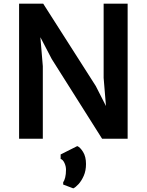

<svg xmlns="http://www.w3.org/2000/svg" viewBox="-20 -763 807 1056"><path d="M85 0V-743H217.5L507 -289.5L604 -99H569.5L550 -334.5V-743H682V0H541.5L264.5 -438.5L152 -654.5H194L215.5 -399V0ZM383 273 327.5 252V239.5Q334 231 338.5 213.2Q343 195.5 343 170.5Q343 151.5 334.5 133.2Q326 115 313.5 111V86.5L405 40.5Q420.5 46.5 436.8 72.5Q453 98.5 453 139Q453 175.5 440.8 203.5Q428.5 231.5 411.8 249.8Q395 268 383 273Z"/></svg>

Font: Merriweather Sans SemiBold
Style: Regular
Weight: 600
Designer: Eben Sorkin
Foundry: Eben Sorkin
Version: Version 2.001